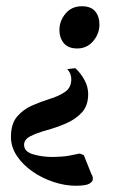

<svg xmlns="http://www.w3.org/2000/svg" viewBox="-20 -587 406 614"><path d="M227 -432Q198 -432 184 -449Q170 -466 170 -491Q170 -520 189.5 -543.5Q209 -567 242 -567Q271 -567 284.5 -550.5Q298 -534 298 -509Q298 -479 278 -455.5Q258 -432 227 -432ZM222 7Q188 7 151.5 -5Q115 -17 84 -38.5Q53 -60 34 -88.5Q15 -117 15 -149Q15 -191 34.5 -214Q54 -237 82.5 -249.5Q111 -262 140 -271Q169 -280 188.5 -293.5Q208 -307 208 -334Q208 -352 195 -366L221 -369Q239 -352 250.5 -330.5Q262 -309 262 -286Q262 -249 241.5 -227Q221 -205 190.5 -192Q160 -179 129 -170.5Q98 -162 77.5 -151.5Q57 -141 57 -124Q57 -102 86 -93.5Q115 -85 149 -85Q158 -85 173.5 -86Q189 -87 200 -89L235 -96L248 -91L272 -31Q277 -23 277 -15Q277 -6 265.5 0.5Q254 7 222 7Z"/></svg>

Font: Spectral SC
Style: Bold Italic
Weight: 700
Italic angle: -10°
Designer: Jean-Baptiste Levee
Foundry: Production Type
Version: Version 2.001